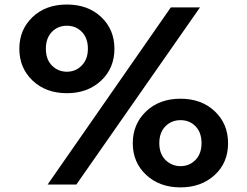

<svg xmlns="http://www.w3.org/2000/svg" viewBox="-20 -810 1092 848"><path d="M566.4 -177.7Q566.4 -261.7 625 -317.9Q683.6 -374 777.3 -374Q870.1 -374 928.7 -318.4Q987.3 -262.7 987.3 -177.7Q987.3 -90.8 927.7 -36.6Q868.2 17.6 777.3 17.6Q684.6 17.6 625.5 -37.6Q566.4 -92.8 566.4 -177.7ZM683.6 -177.7Q683.6 -129.9 711.4 -103Q739.3 -76.2 777.3 -76.2Q816.4 -76.2 843.3 -103.5Q870.1 -130.9 870.1 -177.7Q870.1 -224.6 843.8 -252Q817.4 -279.3 777.3 -279.3Q737.3 -279.3 710.4 -252Q683.6 -224.6 683.6 -177.7ZM65.4 -594.7Q65.4 -678.7 123.5 -734.4Q181.6 -790 275.4 -790Q368.2 -790 426.8 -734.9Q485.4 -679.7 485.4 -594.7Q485.4 -508.8 426.3 -453.6Q367.2 -398.4 275.4 -398.4Q182.6 -398.4 124 -454.1Q65.4 -509.8 65.4 -594.7ZM182.6 -594.7Q182.6 -546.9 210 -520Q237.3 -493.2 275.4 -493.2Q314.5 -493.2 341.3 -521Q368.2 -548.8 368.2 -594.7Q368.2 -641.6 341.8 -668.9Q315.4 -696.3 275.4 -696.3Q235.4 -696.3 209 -668.9Q182.6 -641.6 182.6 -594.7ZM190.4 4.9 734.4 -777.3H863.3L317.4 4.9Z"/></svg>

Font: Gothic A1
Style: Bold
Weight: 700
Version: Version 2.50